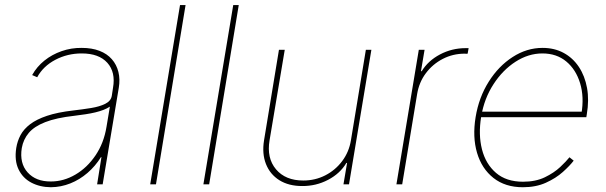

<svg xmlns="http://www.w3.org/2000/svg" viewBox="-20 -748 2458 779"><path d="M186.5 11.7Q141.6 11.2 106.9 -7.1Q72.3 -25.4 55.2 -61Q38.1 -96.7 45.9 -147.5Q50.3 -175.3 63.2 -199.7Q76.2 -224.1 102.1 -243.9Q127.9 -263.7 170.7 -278.1Q213.4 -292.5 277.3 -299.8Q315.4 -304.2 349.9 -309.8Q384.3 -315.4 407.2 -326.9Q430.2 -338.4 433.6 -359.4L438.5 -391.6Q449.7 -455.1 415.5 -493.2Q381.3 -531.2 311.5 -531.2Q253.9 -531.2 204.6 -505.4Q155.3 -479.5 130.9 -434.6L110.4 -443.4Q129.4 -477.5 160.2 -502.2Q190.9 -526.9 230 -540.5Q269 -554.2 311.5 -553.7Q353 -553.7 383.8 -541.7Q414.6 -529.8 433.8 -507.8Q453.1 -485.8 460.4 -456.1Q467.8 -426.3 461.9 -391.6L396.5 0H374L391.6 -110.4H389.6Q366.7 -73.7 335 -46.4Q303.2 -19 265.4 -3.9Q227.5 11.2 186.5 11.7ZM186.5 -11.7Q238.3 -11.7 285.9 -39.6Q333.5 -67.4 367.4 -117.4Q401.4 -167.5 412.1 -233.4L425.8 -315.4Q415 -308.1 399.9 -302.2Q384.8 -296.4 366.5 -292Q348.1 -287.6 326.9 -284.4Q305.7 -281.2 282.2 -278.3Q208 -270 163.3 -252.4Q118.7 -234.9 96.7 -208.7Q74.7 -182.6 68.4 -147.5Q58.6 -85.9 92 -48.6Q125.5 -11.2 186.5 -11.7Z M732.9 -727.5 612.8 0H589.4L710.4 -727.5Z M948.7 -727.5 828.6 0H805.2L926.3 -727.5Z M1403.8 -178.7 1464.4 -545.9H1486.8L1396 0H1373.5L1388.2 -86.9H1385.3Q1359.9 -43.9 1311 -18.3Q1262.2 7.3 1205.6 6.8Q1151.4 6.8 1113.5 -16.8Q1075.7 -40.5 1059.1 -82.5Q1042.5 -124.5 1051.3 -178.7L1111.8 -545.9H1135.3L1073.7 -178.7Q1061.5 -106.4 1099.9 -61Q1138.2 -15.6 1210.4 -15.6Q1258.8 -15.6 1299.8 -36.6Q1340.8 -57.6 1368.4 -94.5Q1396 -131.3 1403.8 -178.7Z M1588.4 0 1679.2 -545.9H1702.6L1688 -459H1690.9Q1716.8 -501.5 1765.1 -527.1Q1813.5 -552.7 1869.6 -552.7Q1874 -552.7 1875.5 -552.7Q1877 -552.7 1881.3 -552.7L1877.4 -530.3Q1873 -529.8 1871.6 -529.8Q1870.1 -529.8 1865.7 -530.3Q1817.4 -530.3 1776.4 -509Q1735.4 -487.8 1707.8 -450.9Q1680.2 -414.1 1672.4 -366.2L1611.8 0Z M2101.6 11.7Q2029.8 11.7 1982.2 -25.9Q1934.6 -63.5 1915.5 -127.9Q1896.5 -192.4 1909.7 -272.9Q1922.9 -353 1962.9 -416.5Q2002.9 -480 2060.1 -516.8Q2117.2 -553.7 2181.2 -553.7Q2229.5 -553.7 2266.8 -533.4Q2304.2 -513.2 2328.6 -476.6Q2353 -439.9 2361.8 -390.9Q2370.6 -341.8 2360.8 -284.2L2358.9 -272.5H1921.4L1924.8 -294.9H2350.6L2338.9 -286.1Q2350.6 -354.5 2333.7 -410.2Q2316.9 -465.8 2277.6 -498.5Q2238.3 -531.2 2180.7 -531.2Q2124 -531.2 2071.8 -497.6Q2019.5 -463.9 1982.2 -406.2Q1944.8 -348.6 1932.6 -276.4L1932.1 -273.4Q1920.4 -201.7 1935.5 -142.1Q1950.7 -82.5 1992.4 -46.6Q2034.2 -10.7 2102.1 -10.7Q2153.3 -10.7 2190.7 -28.8Q2228 -46.9 2252.9 -70.3Q2277.8 -93.8 2290.5 -109.9L2307.6 -96.2Q2292 -75.7 2263.7 -50.3Q2235.4 -24.9 2194.8 -6.6Q2154.3 11.7 2101.6 11.7Z"/></svg>

Font: Inter Tight Thin
Style: Italic
Weight: 250
Italic angle: -9.39999°
Designer: Rasmus Andersson
Foundry: rsms
Version: Version 3.004